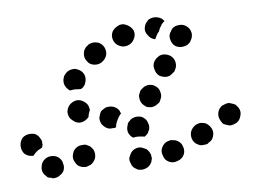

<svg xmlns="http://www.w3.org/2000/svg" viewBox="-56 -327 522 391"><g transform="rotate(-5 204.5 -131.5)"><path d="M53 17Q46 23 36 22V21Q31 21 27 19Q24 16 21 13Q18 9 17 5Q16 0 17 -4Q18 -13 26 -19Q33 -24 42 -23H43Q49 -22 53 -19Q58 -15 60 -10Q61 -6 62 -2Q62 -1 62 0Q62 1 62 3Q61 12 53 17ZM227 19Q219 22 210 19Q210 18 209 18Q205 16 202 13Q199 9 198 5Q196 1 196 -4Q197 -8 199 -12Q203 -21 212 -24Q220 -27 229 -22Q233 -21 236 -17Q239 -14 240 -10Q241 -10 241 -9Q241 -9 241 -9Q241 -5 242 -2Q242 1 241 3Q241 5 240 7Q236 16 227 19ZM307 -2Q311 -11 307 -20Q306 -24 303 -27Q300 -30 296 -32Q292 -34 287 -34Q283 -35 279 -33H278Q269 -30 265 -21Q261 -13 265 -4Q266 0 269 4Q272 7 276 9Q280 11 285 11Q289 11 294 9Q303 6 307 -2ZM127 -12Q129 -21 125 -29Q122 -33 119 -36Q115 -38 111 -40Q107 -41 102 -40Q98 -40 94 -38Q85 -33 83 -24Q80 -15 85 -7Q87 -3 90 0Q94 3 98 4Q102 5 107 5Q111 4 115 2H116Q124 -3 127 -12ZM370 -35Q373 -44 368 -52Q366 -56 362 -59Q359 -62 355 -63Q350 -64 346 -64Q341 -63 337 -61Q329 -56 326 -47Q324 -38 328 -30Q330 -26 334 -23Q337 -21 342 -19Q346 -18 351 -19Q355 -19 359 -21V-22Q368 -26 370 -35ZM-16 -33Q-22 -40 -22 -49Q-23 -49 -22 -50Q-22 -59 -16 -66Q-9 -72 0 -72Q5 -72 9 -71Q13 -69 16 -66Q19 -62 21 -58Q23 -54 22 -50Q22 -50 23 -50Q23 -48 22 -46Q22 -44 21 -42Q17 -40 12 -37Q7 -33 2 -27Q2 -27 1 -27Q1 -27 0 -27Q-9 -27 -16 -33ZM199 -73V-74Q200 -78 204 -81Q207 -85 211 -86Q215 -88 219 -88Q224 -88 228 -87Q237 -83 240 -75Q244 -66 241 -58L240 -57Q239 -53 237 -51Q234 -48 231 -46Q227 -47 223 -47Q215 -48 208 -46Q201 -50 198 -58Q196 -66 199 -73ZM429 -71Q432 -80 427 -88Q424 -92 421 -95Q417 -97 413 -98Q409 -100 404 -99Q400 -98 396 -96H395Q387 -91 385 -82Q383 -73 388 -65Q390 -61 393 -58Q397 -56 401 -55Q406 -53 410 -54Q415 -55 418 -57H419Q427 -62 429 -71ZM187 -97Q187 -97 188 -97Q188 -97 187 -98Q187 -98 187 -98Q186 -100 185 -103Q182 -108 176 -111Q170 -114 163 -113H162Q158 -113 154 -110Q150 -108 147 -105Q145 -101 144 -97Q142 -92 143 -88Q144 -79 152 -73Q159 -67 168 -69H169Q170 -69 172 -69Q173 -70 175 -70Q175 -76 178 -82Q181 -90 187 -97ZM101 -86Q92 -87 86 -94H85Q79 -101 79 -110Q80 -120 87 -126Q94 -132 103 -132Q112 -131 119 -124Q122 -121 123 -118Q124 -114 125 -110Q123 -106 122 -102Q121 -99 121 -96Q120 -95 119 -94Q118 -93 117 -92Q110 -86 101 -86ZM227 -130Q227 -125 228 -121Q229 -117 232 -113Q235 -110 239 -107Q242 -105 247 -105Q251 -104 256 -106Q260 -107 263 -110Q267 -112 269 -116V-117Q274 -125 271 -134Q269 -143 261 -147Q257 -150 252 -150Q248 -151 243 -149Q239 -148 236 -145Q232 -142 230 -139V-138Q228 -134 227 -130ZM77 -167Q75 -175 79 -184Q82 -188 85 -191Q89 -194 93 -195Q97 -196 102 -196Q106 -195 110 -193Q118 -189 121 -180Q123 -171 119 -163V-162Q117 -160 115 -157Q113 -155 110 -154Q107 -154 104 -154Q97 -155 89 -153Q89 -153 89 -153Q88 -153 88 -153Q80 -158 77 -167ZM263 -181Q265 -172 272 -167Q276 -165 281 -164Q285 -163 289 -164Q294 -165 297 -168Q301 -171 304 -174V-175Q309 -183 307 -192Q305 -201 297 -206Q293 -208 289 -209Q284 -210 280 -209Q275 -208 272 -205Q268 -203 266 -199L265 -198Q260 -190 263 -181ZM126 -235Q123 -231 123 -227Q122 -222 123 -218Q124 -214 127 -210Q132 -202 142 -201Q151 -200 158 -205L159 -206Q166 -211 168 -220Q169 -230 164 -237Q158 -245 149 -246Q140 -247 132 -242V-241Q128 -239 126 -235ZM300 -240Q302 -230 309 -225Q317 -220 326 -222Q335 -223 341 -231V-232Q346 -239 345 -248Q343 -258 335 -263Q328 -268 318 -266Q309 -265 304 -257V-256Q298 -249 300 -240ZM185 -265Q181 -257 184 -248Q187 -239 196 -235Q204 -231 213 -234Q222 -237 226 -245Q231 -254 228 -263Q226 -267 223 -270Q220 -273 216 -275Q212 -277 208 -278Q203 -278 199 -277L198 -276Q190 -273 185 -265ZM292 -277Q289 -281 286 -283Q282 -285 278 -286H277Q273 -287 268 -286Q264 -285 260 -283Q257 -280 254 -276Q252 -273 251 -268Q249 -259 255 -252Q260 -244 269 -242H270Q270 -242 270 -242Q270 -242 270 -242Q272 -246 274 -250Q276 -254 279 -257Q281 -264 285 -269V-270Q288 -274 292 -277Z"/></g></svg>

Font: FRB American Cursive Guidelines Dotted Extrabold
Style: Bold Italic
Weight: 800
Italic angle: -25°
Version: Version 2.0;Modular Font Editor K font №1